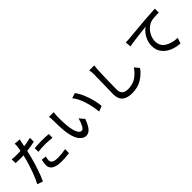

<svg xmlns="http://www.w3.org/2000/svg" viewBox="250 -2107 3470 3470"><g transform="rotate(-45 1985.0 -372.0)"><path d="M722 -497Q821 -497 897 -489L894 -393Q799 -406 724 -406Q634 -406 535 -395V-488Q632 -497 722 -497ZM557 -154Q557 -115 590.5 -91.5Q624 -68 712 -68Q802 -68 912 -88L909 13Q799 27 711 27Q589 27 524.5 -12Q460 -51 460 -125Q460 -173 477 -250L570 -241Q557 -191 557 -154ZM320 -636 324 -660Q331 -694 332 -711Q340 -759 336 -801L456 -792L437 -706L425 -647Q531 -663 606 -682V-583Q520 -563 405 -549Q387 -470 373 -418Q345 -307 299.5 -173Q254 -39 215 42L106 5Q148 -67 196.5 -198Q245 -329 276 -443L300 -540Q242 -538 219 -538Q148 -538 100 -542L98 -640Q163 -632 220 -632Q273 -632 320 -636Z M1229 -597V-555Q1229 -444 1236 -372Q1248 -250 1279 -179.5Q1310 -109 1359 -109Q1393 -109 1424.5 -169Q1456 -229 1476 -309L1555 -216Q1509 -92 1461.5 -39Q1414 14 1357 14Q1275 14 1215 -72.5Q1155 -159 1136 -345Q1125 -442 1125 -613Q1125 -671 1117 -707L1239 -705Q1235 -683 1232 -650Q1229 -617 1229 -597ZM1930 -173 1827 -133Q1813 -277 1768 -420Q1723 -563 1652 -647L1751 -680Q1818 -596 1869 -447.5Q1920 -299 1930 -173Z M2343 -670Q2339 -575 2335 -430.5Q2331 -286 2331 -190Q2331 -48 2483 -48Q2603 -48 2687.5 -104.5Q2772 -161 2835 -254L2906 -167Q2843 -76 2737.5 -9.5Q2632 57 2481 57Q2361 57 2294 1.5Q2227 -54 2227 -174Q2227 -263 2233 -467Q2237 -633 2237 -670Q2237 -734 2226 -786L2354 -785Q2345 -727 2343 -670Z M3142 -680Q3388 -704 3577 -719Q3725 -731 3853 -737V-636Q3715 -636 3659 -621Q3595 -602 3544 -553.5Q3493 -505 3465 -442.5Q3437 -380 3437 -320Q3437 -194 3533.5 -135Q3630 -76 3773 -70L3736 36Q3633 31 3541.5 -7.5Q3450 -46 3392.5 -120Q3335 -194 3335 -299Q3335 -370 3359.5 -434.5Q3384 -499 3423 -547.5Q3462 -596 3505 -624L3476 -621Q3161 -587 3060 -565L3049 -675Q3109 -677 3142 -680Z"/></g></svg>

Font: Sinter Medium
Style: Regular
Weight: 500
Foundry: Adobe & rsms
Version: Version 1.000